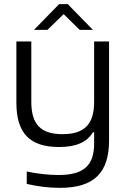

<svg xmlns="http://www.w3.org/2000/svg" viewBox="-20 -700 588 926"><path d="M506 -23V-500H434V-209C434 -100 387 -53 281 -53C177 -53 131 -100 131 -209V-500H59V-205C59 -57 124 9 265 9C347 9 399 -14 428 -62H434V-8C434 97 385 144 263 144C216 144 157 138 109 127V187C160 199 215 206 269 206C436 206 506 131 506 -23ZM144 -556H209L287 -632L364 -556H428L307 -680H265Z"/></svg>

Font: LT Wave Text Light
Style: Regular
Weight: 300
Designer: Daniel Lyons
Version: Version 2.5 (Glyphs App)